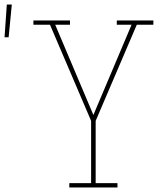

<svg xmlns="http://www.w3.org/2000/svg" viewBox="-111 -825 731 845"><path d="M406 0H194V-19H290V-293L109 -716H36V-735H197V-716H132L300 -319L468 -716H403V-735H564V-716H491L310 -293V-19H406ZM-91 -661 -81 -805H-59L-73 -661Z"/></svg>

Font: Iosevka HT Thin Extended
Style: Regular
Weight: 100
Width: 7
Monospace: yes
Designer: Belleve Invis
Foundry: Belleve Invis
Version: Version 32.3.0; ttfautohint (v1.8.4)